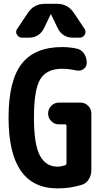

<svg xmlns="http://www.w3.org/2000/svg" viewBox="-20 -990 540 1019"><path d="M408.2 -445.3Q431.6 -445.3 448.2 -428.2Q464.8 -411.1 464.8 -387.7V-86.9Q464.8 -59.6 450.7 -37.6Q436.5 -15.6 413.1 -8.8Q353.5 9.8 285.2 9.8Q25.4 9.8 25.4 -365.2Q25.4 -561.5 94.7 -650.9Q164.1 -740.2 309.6 -740.2Q347.7 -740.2 385.7 -732.4Q411.1 -727.5 425.8 -706.1Q440.4 -684.6 440.4 -658.2V-657.2Q440.4 -635.7 423.3 -623.5Q406.2 -611.3 384.8 -616.2Q343.8 -625 309.6 -625Q227.5 -625 193.8 -569.8Q160.2 -514.6 160.2 -365.2Q160.2 -222.7 191.9 -164.1Q223.6 -105.5 285.2 -105.5Q302.7 -105.5 324.2 -112.3Q333 -116.2 333 -124V-321.3Q333 -330.1 324.2 -330.1H292Q268.6 -330.1 252 -347.2Q235.4 -364.3 235.4 -386.7V-387.7Q235.4 -411.1 252 -428.2Q268.6 -445.3 292 -445.3ZM283.2 -969.7Q338.9 -969.7 371.1 -922.9L428.7 -836.9Q438.5 -822.3 429.7 -806.2Q420.9 -790 403.3 -790H367.2Q311.5 -790 286.1 -840.8L251 -914.1Q251 -915 250 -915Q249 -915 249 -914.1L213.9 -840.8Q188.5 -790 132.8 -790H96.7Q79.1 -790 69.8 -806.2Q60.5 -822.3 71.3 -836.9L128.9 -922.9Q161.1 -969.7 216.8 -969.7Z"/></svg>

Font: Rounded Mgen+ 1m bold
Style: Bold
Weight: 700
Designer: [Source Han Sans]
Ryoko NISHIZUKA  (kana & ideographs); Paul D. Hunt (Latin, Greek & Cyrillic); Wenlong ZHANG  (bopomofo
Version: Version 1.059.20150602